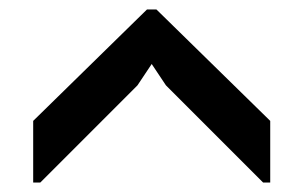

<svg xmlns="http://www.w3.org/2000/svg" viewBox="-20 -520 640 405"><path d="M290 -500 50 -265V-135H65L270 -340L300 -385L310 -500ZM310 -500H290L300 -385L330 -340L535 -135H550V-265Z"/></svg>

Font: Millimetre
Style: Regular
Weight: 500
Designer: Jérémy Landes
Version: Version 1.0